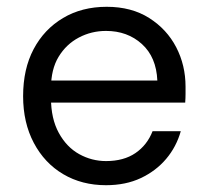

<svg xmlns="http://www.w3.org/2000/svg" viewBox="-20 -533 609 565"><path d="M292 12Q221 12 166 -20.5Q111 -53 79.5 -112.5Q48 -172 48 -250Q48 -330 79 -388.5Q110 -447 165.5 -480Q221 -513 294 -513Q367 -513 419 -480Q471 -447 498.5 -394Q526 -341 526 -278Q526 -268 526 -256.5Q526 -245 525 -231H111V-296H443Q440 -365 397.5 -403.5Q355 -442 292 -442Q249 -442 212 -422.5Q175 -403 152.5 -366Q130 -329 130 -273V-245Q130 -184 153 -142Q176 -100 213 -79.5Q250 -59 292 -59Q344 -59 378.5 -82.5Q413 -106 429 -147H512Q499 -101 469 -65.5Q439 -30 394.5 -9Q350 12 292 12Z"/></svg>

Font: DM Sans 18pt
Style: Regular
Weight: 400
Designer: Colophon Foundry, Jonny Pinhorn
Foundry: Colophon Foundry
Version: Version 4.004;gftools[0.9.30]